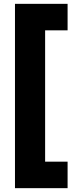

<svg xmlns="http://www.w3.org/2000/svg" viewBox="-20 -860 405 1000"><path d="M58 -840H332V-702H215V-18H332V120H58Z"/></svg>

Font: Cooper Hewitt
Style: Bold
Weight: 711
Designer: Village Type and Design LLC
Foundry: Cooper Hewitt Smithsonian Design Museum
Version: 1.000